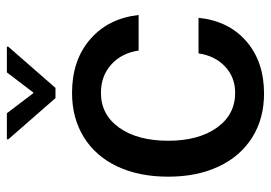

<svg xmlns="http://www.w3.org/2000/svg" viewBox="-132 -624 770 545"><g transform="rotate(-90 252.5 -352.0)"><path d="M259 13Q188 13 134.5 -20.5Q81 -54 52 -115.5Q23 -177 23 -259Q23 -342 52 -403.5Q81 -465 135 -498.5Q189 -532 261 -532Q353 -532 412.5 -481Q472 -430 482 -343H381Q374 -391 341.5 -420.5Q309 -450 261 -450Q199 -450 162 -398Q125 -346 125 -259Q125 -173 162 -121Q199 -69 261 -69Q305 -69 335.5 -97.5Q366 -126 373 -173H474Q465 -87 407 -37Q349 13 259 13ZM392 -713 275 -579H246L129 -713V-717H203L260 -642H262L319 -717H392Z"/></g></svg>

Font: Non Bureau
Style: Regular
Weight: 400
Designer: Jona Saucedo
Foundry: Non Foundry
Version: Version 1.000; ttfautohint (v1.8.4)